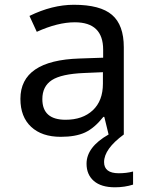

<svg xmlns="http://www.w3.org/2000/svg" viewBox="-20 -566 640 808"><path d="M437 0 418.9 -74.2H415Q377.4 -26.9 337.9 -8.5Q298.3 9.8 235.8 9.8Q156.2 9.8 111.1 -32.2Q65.9 -74.2 65.9 -149.9Q65.9 -312 314.9 -319.8L414.1 -323.2V-356.9Q414.1 -472.2 294.9 -472.2Q223.1 -472.2 134.8 -432.1L104 -499Q199.7 -545.9 291 -545.9Q401.9 -545.9 451.4 -503.4Q501 -460.9 501 -367.2V0ZM413.1 -262.2 334 -258.8Q238.3 -254.9 198.2 -228.8Q158.2 -202.6 158.2 -148.9Q158.2 -62 255.9 -62Q327.6 -62 370.4 -101.8Q413.1 -141.6 413.1 -213.9ZM540 155.8V210.9Q504.4 222.2 463.9 222.2Q405.8 222.2 375 195.6Q344.2 168.9 344.2 123Q344.2 52.7 437 0H501Q418 61 418 116.2Q418 163.1 480 163.1Q512.2 163.1 540 155.8Z"/></svg>

Font: Noto Mono
Style: Regular
Weight: 400
Designer: Monotype Design Team
Foundry: Monotype Imaging Inc.
Version: Version 1.00